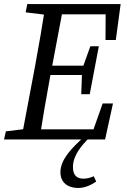

<svg xmlns="http://www.w3.org/2000/svg" viewBox="-23 -690 630 950"><path d="M-3 0H124L134 -55H128L6 -40L-3 0ZM82 0H172C188 -103 206 -207 225 -310L293 -670H203C187 -567 169 -463 150 -360L82 0ZM104 -629 225 -614H237L248 -670H112L104 -629ZM124 0H497L536 -178H485L422 0L478 -50H134L124 0ZM186 -319H411L419 -365H195L186 -319ZM238 -619H532L500 -670L499 -492H550L574 -670H248L238 -619ZM379 -224H421L466 -461H424L386 -355L383 -335L379 -224ZM365 240C396 240 428 226 453 208L441 182C424 190 406 194 390 194C359 194 338 179 338 137C338 79 380 29 424 -13H391V-11C336 39 276 97 276 162C276 210 308 240 365 240Z"/></svg>

Font: Source Serif 4 Variable
Style: Italic
Weight: 400
Italic angle: -12°
Designer: Frank Grießhammer
Foundry: Adobe Systems Incorporated
Version: Version 4.004;hotconv 1.0.116;makeotfexe 2.5.65601